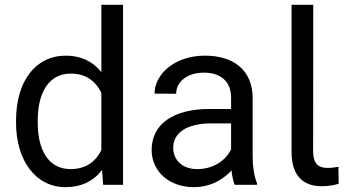

<svg xmlns="http://www.w3.org/2000/svg" viewBox="-20 -770 1472 800"><path d="M46.9 -258.3C46.9 -103 127.4 9.8 252.9 9.8C318.4 9.8 365.7 -14.2 400.4 -55.7C401.9 -58.1 403.8 -60.1 405.3 -62.5L409.7 0H492.7V-750H402.3V-468.8C401.4 -469.7 400.4 -470.7 399.9 -472.2C365.7 -514.2 317.4 -538.1 253.9 -538.1C127.4 -538.1 46.9 -430.7 46.9 -268.6ZM137.2 -268.6C137.2 -377.4 179.2 -463.4 274.9 -463.4C322.3 -463.4 356 -445.8 378.9 -418.9C388.2 -408.2 396 -396 402.3 -382.8V-145C395 -129.9 386.2 -116.7 375.5 -105.5C351.6 -80.6 318.8 -65.4 273.9 -65.4C178.7 -65.4 137.2 -149.9 137.2 -258.3Z M946.3 -44.9C949.7 -27.8 953.1 -11.7 957.5 0H1050.8V-7.3C1039.1 -34.2 1032.7 -75.7 1032.7 -116.2V-361.3C1032.7 -480 950.2 -538.1 834.5 -538.1C707 -538.1 624 -460.4 624 -379.9L713.9 -379.4C713.9 -429.2 760.3 -467.3 829.6 -467.3C903.8 -467.3 942.9 -426.8 942.9 -362.3V-315.9H852.1C702.6 -315.9 611.8 -253.4 611.8 -145C611.8 -57.1 683.6 9.8 787.6 9.8C845.7 9.8 890.1 -11.7 923.3 -39.6C931.2 -45.9 938.5 -52.7 944.8 -60.1C945.3 -55.2 945.8 -50.3 946.3 -44.9ZM936.5 -136.2C913.6 -97.2 864.7 -65.4 802.2 -65.4C738.3 -65.4 701.7 -104.5 701.7 -153.8C701.7 -218.3 759.8 -255.9 861.8 -255.9H942.9V-147.9C940.9 -144 939 -140.1 936.5 -136.2Z M1194.8 -750V-137.7C1194.8 -31.7 1248.5 5.9 1320.8 5.9C1349.6 5.9 1375 1 1391.1 -4.4L1390.1 -75.2C1379.9 -73.2 1362.3 -70.3 1346.2 -70.3C1312 -70.3 1284.7 -81.5 1284.7 -140.6L1285.2 -750Z"/></svg>

Font: Bert Sans
Style: Regular
Weight: 400
Designer: Christian Robertson (Google), Cristiano Sobral
Foundry: Google, Cristiano Sobral
Version: Version 3.101